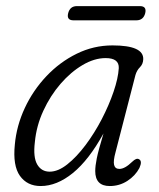

<svg xmlns="http://www.w3.org/2000/svg" viewBox="-20 -600 519 628"><path d="M358 -102.5Q350 -73.5 353.2 -60.5Q356.5 -47.5 370.5 -47.5Q388.5 -47.5 412.5 -71Q426 -84 434 -79.5Q446.5 -74 436 -50.5Q422.5 -25 396.5 -8.2Q370.5 8.5 339 8.5Q291.5 8.5 291.5 -40.5Q291.5 -57 296.5 -82Q301.5 -107 318.5 -163.5Q271 -77 218.5 -34.2Q166 8.5 113 8.5Q69 8.5 45.2 -24.8Q21.5 -58 28.5 -127Q34 -188.5 61 -246.5Q88 -304.5 131.8 -350.8Q175.5 -397 230.8 -424.2Q286 -451.5 348 -451.5Q450.5 -451.5 448.5 -406Q448 -390.5 437.8 -380.2Q427.5 -370 423 -354.5ZM94 -135Q88 -85.5 101.8 -62Q115.5 -38.5 142.5 -38.5Q170 -38.5 200.2 -62.5Q230.5 -86.5 259.8 -125.5Q289 -164.5 312.8 -210.2Q336.5 -256 351.5 -300Q366.5 -344 368.5 -377Q370 -410 325.5 -410Q288.5 -410 250 -387.2Q211.5 -364.5 178 -325.8Q144.5 -287 121.8 -237.8Q99 -188.5 94 -135ZM203 -557Q209 -580 231.5 -580H437.5Q460.5 -580 455 -557Q449 -533.5 426 -533.5H220.5Q197 -533.5 203 -557Z"/></svg>

Font: Fraunces 72pt S100 Light
Style: Italic
Weight: 300
Italic angle: -16°
Version: Version 1.000; ttfautohint (v1.8.3)